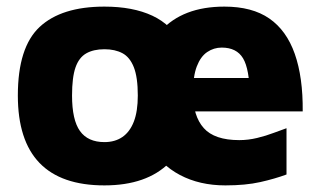

<svg xmlns="http://www.w3.org/2000/svg" viewBox="-20 -546 970 581"><path d="M296 15Q165 15 99.5 -53Q34 -121 34 -257Q34 -403 100 -464.5Q166 -526 296 -526Q382 -526 441 -498.5Q500 -471 530.5 -411.5Q561 -352 561 -257Q561 -122 492.5 -53.5Q424 15 296 15ZM296 -116Q328 -116 350.5 -131.5Q373 -147 385 -178Q397 -209 397 -257Q397 -312 385 -342.5Q373 -373 350.5 -385Q328 -397 296 -397Q263 -397 241 -384.5Q219 -372 208.5 -342Q198 -312 198 -257Q198 -183 222 -149.5Q246 -116 296 -116ZM662 15Q584 15 524.5 -16.5Q465 -48 432 -106.5Q399 -165 399 -245Q399 -378 466 -452Q533 -526 659 -526Q743 -526 795 -490Q847 -454 872 -383Q897 -312 896 -209H514L494 -310H756L736 -256Q735 -337 715.5 -369.5Q696 -402 651 -402Q627 -402 607 -388.5Q587 -375 575.5 -345Q564 -315 564 -264Q564 -195 596.5 -158.5Q629 -122 704 -122Q731 -122 758 -128.5Q785 -135 808.5 -144Q832 -153 847 -158V-18Q812 -5 767.5 5Q723 15 662 15Z"/></svg>

Font: Maven Pro ExtraBold
Style: Regular
Weight: 800
Designer: Joe Prince
Foundry: Joe Prince
Version: Version 2.100